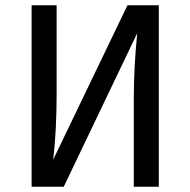

<svg xmlns="http://www.w3.org/2000/svg" viewBox="-20 -709 723 729"><path d="M583 0H488V-336Q488 -453 501 -583L222 0H100V-689H195V-353Q195 -213 182 -103L464 -689H583Z"/></svg>

Font: FiraGOUPP
Style: Medium
Weight: 400
Designer: bBox Type
Foundry: bBox Type GmbH
Version: Version 1.001